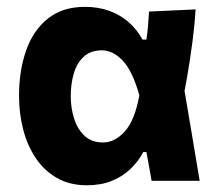

<svg xmlns="http://www.w3.org/2000/svg" viewBox="-20 -533 649 566"><path d="M236.2 13.2Q185.4 13.2 147.8 -8.4Q110.2 -29.9 85.4 -67Q60.5 -104 48.3 -151.5Q36.1 -199 36.1 -250.3Q36.1 -324.5 56.9 -383.9Q77.8 -443.4 120.9 -478.1Q164 -512.8 230.7 -512.8Q269.7 -512.8 301.9 -501.1Q334.1 -489.5 359 -467.9Q383.8 -446.2 400.1 -416.3H411.6Q414.8 -437.7 416.5 -458.2Q418.3 -478.8 419.3 -498.9L556.6 -505.3Q553.5 -456.1 546.6 -404.5Q539.8 -353 531.3 -304.3Q522.9 -255.5 513.6 -214.8L519.1 -293.9Q531.9 -220.4 544 -146.9Q556.1 -73.5 568.6 0H426.9Q423.2 -21.1 419.4 -42.4Q415.5 -63.6 411.6 -84.7H402.4Q387.2 -56.3 363.8 -34.2Q340.5 -12.1 308.7 0.6Q276.8 13.2 236.2 13.2ZM283.5 -113Q318.6 -113 348 -145.6Q377.3 -178.2 390.8 -251.7Q371.2 -322.7 342.4 -353.6Q313.6 -384.6 280.2 -384.6Q247.6 -384.6 227.3 -366.3Q207 -347.9 197.8 -317.3Q188.6 -286.7 188.6 -249Q188.6 -214.4 198.6 -183.1Q208.5 -151.9 229.4 -132.5Q250.3 -113 283.5 -113Z"/></svg>

Font: Commissioner Thin
Style: Regular
Weight: 100
Designer: Kostas Bartsokas
Foundry: Kostas Bartsokas
Version: Version 1.001;gftools[0.9.23]